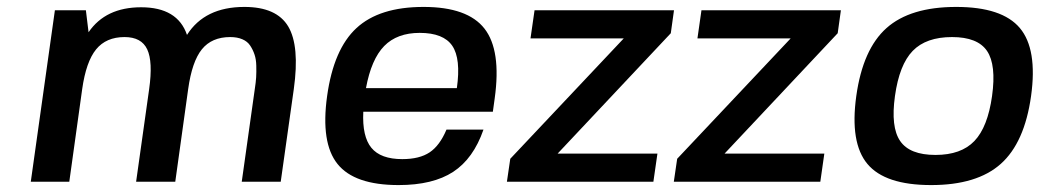

<svg xmlns="http://www.w3.org/2000/svg" viewBox="-20 -530 3032 560"><path d="M219.7 -270 182.1 0H69.8L140.1 -500H230.5L238.3 -436Q288.1 -508.8 391.6 -508.8Q498 -508.8 525.4 -428.2Q577.1 -509.8 692.9 -509.8Q786.6 -509.8 820.6 -452.9Q854.5 -396 836.9 -270L798.8 0H685.1L723.1 -270Q726.1 -289.1 727.1 -304.4Q728 -319.8 727.5 -338.4Q727.1 -356.9 722.4 -370.8Q717.8 -384.8 709.7 -397Q701.7 -409.2 686.8 -415.5Q671.9 -421.9 651.4 -421.9Q597.7 -421.9 568.8 -386.2Q540 -350.6 528.8 -270L491.2 0H377L415 -270Q426.3 -350.1 409.4 -386Q392.6 -421.9 343.3 -421.9Q289.6 -421.9 260.3 -386Q231 -350.1 219.7 -270Z M1417.5 -204.1H1039.6Q1036.1 -131.8 1063.2 -98.9Q1090.3 -65.9 1153.3 -65.9Q1203.6 -65.9 1233.2 -85.7Q1262.7 -105.5 1282.2 -151.9H1390.1Q1360.8 -67.4 1301.8 -28.8Q1242.7 9.8 1142.6 9.8Q1013.7 9.8 964.4 -51.8Q915 -113.3 934.1 -250Q953.1 -386.7 1019.8 -448.2Q1086.4 -509.8 1215.3 -509.8Q1343.8 -509.8 1393.1 -446.5Q1442.4 -383.3 1422.9 -243.2ZM1204.1 -434.1Q1138.2 -434.1 1100.6 -395.8Q1063 -357.4 1047.4 -272.9H1312.5Q1324.7 -358.9 1299.1 -396.5Q1273.4 -434.1 1204.1 -434.1Z M1606.4 -82H1897.5L1885.7 0H1458.5L1468.3 -66.9L1799.3 -418H1527.3L1539.1 -500H1945.8L1936.5 -433.1Z M2093.3 -82H2384.3L2372.6 0H1945.3L1955.1 -66.9L2286.1 -418H2014.2L2025.9 -500H2432.6L2423.3 -433.1Z M2769 -509.8Q2902.8 -509.8 2954.6 -448.2Q3006.3 -386.7 2987.3 -250Q2968.3 -113.8 2898.9 -52Q2829.6 9.8 2695.8 9.8Q2561.5 9.8 2510 -51.8Q2458.5 -113.3 2477.5 -250Q2496.6 -386.7 2565.7 -448.2Q2634.8 -509.8 2769 -509.8ZM2590.3 -250Q2577.6 -159.2 2605.5 -118.7Q2633.3 -78.1 2708.5 -78.1Q2783.2 -78.1 2822 -118.7Q2860.8 -159.2 2873.5 -250Q2886.2 -340.8 2858.9 -381.3Q2831.5 -421.9 2756.8 -421.9Q2681.2 -421.9 2642.1 -381.6Q2603 -341.3 2590.3 -250Z"/></svg>

Font: Fivo Sans Med
Style: Regular
Weight: 450
Designer: Alexander Slobzheninov
Foundry: Alexander Slobzheninov
Version: 1.0